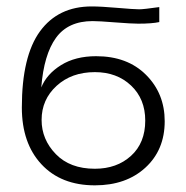

<svg xmlns="http://www.w3.org/2000/svg" viewBox="-20 -550 571 588"><path d="M46.9 -220.7Q46.9 -377.9 102.5 -454.1Q158.2 -530.3 260.7 -530.3Q289.1 -530.3 339.8 -525.9Q390.6 -521.5 406.2 -521.5Q419.9 -521.5 467.8 -528.3V-482.4Q445.3 -477.5 403.3 -477.5Q382.8 -477.5 333 -481.4Q283.2 -485.4 263.7 -485.4Q188.5 -485.4 151.4 -434.1Q114.3 -382.8 106.4 -282.2Q123 -323.2 167 -350.6Q210.9 -377.9 274.4 -377.9Q370.1 -377.9 427.2 -320.8Q484.4 -263.7 484.4 -178.7Q484.4 -90.8 425.3 -36.6Q366.2 17.6 270.5 17.6Q167 17.6 106.9 -46.9Q46.9 -111.3 46.9 -220.7ZM107.4 -182.6Q107.4 -123 150.9 -78.1Q194.3 -33.2 270.5 -33.2Q337.9 -33.2 381.3 -72.8Q424.8 -112.3 424.8 -180.7Q424.8 -247.1 381.3 -288.1Q337.9 -329.1 270.5 -329.1Q199.2 -329.1 153.3 -287.1Q107.4 -245.1 107.4 -182.6Z"/></svg>

Font: Gothic A1 Light
Style: Regular
Weight: 300
Version: Version 2.50